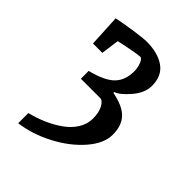

<svg xmlns="http://www.w3.org/2000/svg" viewBox="-172 -557 731 731"><g transform="rotate(45 194.0 -191.0)"><path d="M57.1 91.8V37.1Q92.3 28.3 124.5 14.4Q156.7 0.5 184.8 -19.3Q212.9 -39.1 229.5 -65.7Q246.1 -92.3 246.1 -122.1Q246.1 -154.3 234.9 -175.5Q223.6 -196.8 209 -196.8H106V-238.8Q174.3 -255.9 202.1 -283.9Q230 -312 230 -360.8Q230 -379.9 222.9 -397.9Q215.8 -416 206.1 -416Q198.2 -416 157.2 -408.2Q116.2 -400.4 104 -397L94.2 -324.2H43.9L37.1 -453.1Q71.3 -460.4 119.1 -467.3Q167 -474.1 183.1 -474.1Q243.7 -474.1 280.3 -448.5Q316.9 -422.9 316.9 -369.1Q316.9 -331.1 285.4 -294.4Q253.9 -257.8 231.9 -251V-246.1Q289.6 -235.4 316.2 -208.5Q342.8 -181.6 342.8 -131.8Q342.8 -85 300.3 -35.9Q257.8 13.2 191.4 48.1Q125 83 57.1 91.8Z"/></g></svg>

Font: Grenze
Style: Regular
Weight: 400
Designer: Renata Polastri
Foundry: Omnibus-Type
Version: Version 1.002;PS 001.002;hotconv 1.0.88;makeotf.lib2.5.64775